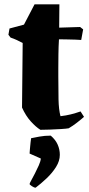

<svg xmlns="http://www.w3.org/2000/svg" viewBox="-20 -589 412 889"><path d="M167 12Q146 -1 122.5 -27Q99 -53 82 -91Q83 -166 83.5 -240.5Q84 -315 85 -390Q72 -397 58 -403.5Q44 -410 29 -415L19 -428L24 -457L91 -475L140 -569H255L254 -461L351 -464L365 -453L356 -404Q348 -405 328.5 -405.5Q309 -406 287.5 -406.5Q266 -407 253 -407Q251 -374 250.5 -337.5Q250 -301 250 -272Q250 -243 250 -235Q250 -174 251 -128Q252 -82 260 -51Q286 -54 308 -59.5Q330 -65 353 -73L369 -48Q358 -38 337.5 -22Q317 -6 298 5Q287 7 263 8.5Q239 10 212 11Q185 12 167 12ZM145 280Q138 280 127.5 273Q117 266 117 263Q117 260 124.5 246.5Q132 233 141.5 214.5Q151 196 159.5 177Q168 158 169 145L117 122Q117 117 118.5 101.5Q120 86 121.5 71Q123 56 124 51Q138 48 162.5 43.5Q187 39 215 39Q237 58 247 80.5Q257 103 257 128Q257 156 239.5 184Q222 212 195.5 237Q169 262 145 280Z"/></svg>

Font: Labrada ExtraBold
Style: Regular
Weight: 800
Designer: Mercedes Jáuregui
Foundry: Omnibus-Type Team
Version: Version 1.000; ttfautohint (v1.8.4.7-5d5b)